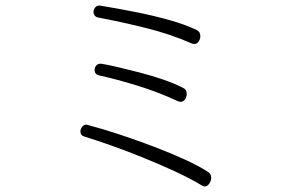

<svg xmlns="http://www.w3.org/2000/svg" viewBox="-20 -677 1040 690"><path d="M339 -657Q406 -646 471 -633Q536 -620 592 -604Q648 -588 687 -569Q700 -563 700 -547Q700 -537 694 -528Q688 -519 678 -519Q675 -519 669 -521Q591 -555 502 -577Q413 -599 333 -614Q324 -616 320 -621.5Q316 -627 316 -634Q316 -642 321.5 -649.5Q327 -657 336 -657ZM344 -448Q364 -445 400.5 -436.5Q437 -428 481.5 -416.5Q526 -405 568 -390.5Q610 -376 640 -360Q651 -355 651 -339Q651 -329 645 -320Q639 -311 628 -311Q626 -311 620 -313Q549 -346 474.5 -369Q400 -392 336 -406Q320 -410 320 -426Q320 -434 325.5 -441Q331 -448 341 -448ZM716 -7Q711 -7 708 -9Q667 -34 611 -60Q555 -86 494.5 -110.5Q434 -135 378.5 -154.5Q323 -174 284 -186Q269 -190 269 -205Q269 -213 275 -221Q281 -229 290 -229Q293 -229 295 -228Q352 -213 413.5 -192.5Q475 -172 534 -149.5Q593 -127 643.5 -104Q694 -81 728 -59Q739 -52 739 -38Q739 -27 732 -17Q725 -7 716 -7Z"/></svg>

Font: Moon Stars Kai HW Light
Style: Regular
Weight: 300
Designer: GuiWonder
Version: Version 1.101